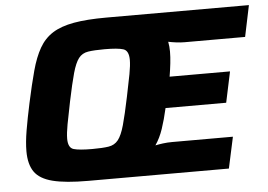

<svg xmlns="http://www.w3.org/2000/svg" viewBox="-50 -754 1144 820"><g transform="rotate(-5 522.5 -344.0)"><path d="M296 0Q199 0 144 -14Q89 -28 66.5 -60.5Q44 -93 44 -149Q44 -187 52.5 -237.5Q61 -288 75 -353Q92 -432 107.5 -489Q123 -546 145 -584.5Q167 -623 202.5 -645.5Q238 -668 294 -678Q350 -688 434 -688H1045L1017 -554H757Q740 -554 721 -556.5Q702 -559 688 -562Q692 -542 692 -520Q692 -497 689 -470Q686 -443 681 -413H940L912 -281H652Q641 -232 628 -193.5Q615 -155 595 -126Q609 -129 628 -131.5Q647 -134 668 -134H928L899 0ZM325 -134Q369 -134 395 -138Q421 -142 436.5 -161.5Q452 -181 464 -224Q476 -267 492 -344Q504 -401 511 -438.5Q518 -476 518 -499Q518 -539 494.5 -546.5Q471 -554 414 -554Q370 -554 344 -550Q318 -546 303 -526.5Q288 -507 276 -464Q264 -421 248 -344Q236 -286 229 -248Q222 -210 222 -187Q222 -148 245.5 -141Q269 -134 325 -134Z"/></g></svg>

Font: Saira
Style: Bold Italic
Weight: 700
Italic angle: -12°
Designer: Hector Gatti with collaboration of the Omnibus-Type team
Foundry: Omnibus-Type
Version: Version 1.100; ttfautohint (v1.8.3)